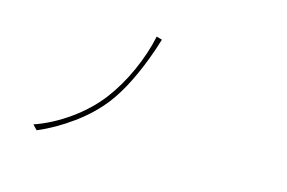

<svg xmlns="http://www.w3.org/2000/svg" viewBox="-91 -923 1682 1126"><g transform="rotate(15 750.0 -360.5)"><path d="M769.5 -707 749 -642.6Q668.9 -411.1 571.3 -283.2Q502.9 -194.3 402.3 -121.1Q301.8 -47.9 197.3 -3.9L169.9 -32.2Q277.3 -69.3 377.9 -141.1Q478.5 -212.9 546.9 -301.8Q613.3 -388.7 663.1 -499Q712.9 -609.4 735.4 -716.8Z"/></g></svg>

Font: Bpmf Zihi Sans ExtraLight
Style: ExtraLight
Weight: 250
Foundry: But Ko
Version: Version 1.320